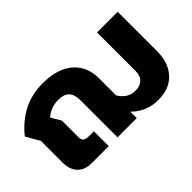

<svg xmlns="http://www.w3.org/2000/svg" viewBox="-83 -847 1158 1158"><g transform="rotate(-45 496.5 -267.5)"><path d="M576 -55V0H412V-316Q412 -366 389.5 -389.5Q367 -413 321 -413Q288 -413 261 -403.5Q234 -394 209 -372L246 -309V-168Q246 -146 256.5 -136.5Q267 -127 290 -127H337V0H192Q134 0 102 -33.5Q70 -67 70 -126V-312L20 -399Q142 -550 321 -550Q449 -550 517 -491Q585 -432 585 -330V-185Q623 -122 688 -122Q727 -122 749.5 -143.5Q772 -165 772 -206V-535H948V-195Q948 -102 895.5 -43.5Q843 15 745 15Q696 15 652.5 -3Q609 -21 576 -55Z"/></g></svg>

Font: Prompt
Style: Bold
Weight: 700
Designer: Katatrad Team
Foundry: CadsonDemak
Version: Version 1.000